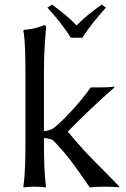

<svg xmlns="http://www.w3.org/2000/svg" viewBox="-20 -807 543 830"><path d="M90 -200C90 -126 89 -54 81 0L83 3C95 1 118 0 130 0C142 0 165 1 177 3L179 0C171 -57 170 -125 170 -200V-210C178 -210 202 -207 211 -199C276 -131 300 -95 368 3C383 1 417 0 434 0C451 0 485 1 494 3L496 0C422 -79 368 -123 273 -238C312 -279 410 -374 475 -429L473 -432C454 -429 399 -429 372 -429C329 -367 254 -286 214 -255C201 -245 183 -241 170 -240V-500C170 -575 174 -625 179 -688C179 -695 176 -698 170 -698C145 -688 124 -681 83 -678L81 -675C89 -632 90 -558 90 -482ZM286 -644H336C365 -690 403 -735 438 -774L419 -787C382 -760 348 -735 311 -697C277 -733 244 -758 205 -787L185 -774C220 -736 257 -691 286 -644Z"/></svg>

Font: Libertinus Sans
Style: Regular
Weight: 400
Designer: Philipp H. Poll, Khaled Hosny
Foundry: Caleb Maclennan
Version: Version 7.050;RELEASE